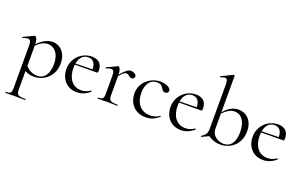

<svg xmlns="http://www.w3.org/2000/svg" viewBox="-108 -1234 3216 2018"><g transform="rotate(20 1500.0 -225.0)"><path d="M32 275C55 275 89 273 124 273C172 273 216 275 251 275C254 275 254 263 251 263C166 263 151 251 151 194V-13C186 7 216 13 257 13C344 13 472 -54 472 -215C472 -332 400 -399 319 -399C263 -399 209 -372 151 -313C150 -366 135 -394 118 -394C116 -394 113 -394 111 -393L0 -340C-6 -337 1 -327 6 -329C29 -340 46 -343 59 -343C86 -343 95 -323 95 -276V194C95 251 85 263 32 263C28 263 28 275 32 275ZM151 -71V-296C187 -332 226 -361 277 -361C350 -361 408 -300 408 -184C408 -70 356 -8 287 -8C223 -8 184 -34 151 -71Z M730 12C781 12 828 -4 876 -46C879 -50 873 -59 869 -56C839 -38 814 -23 769 -23C668 -23 613 -104 613 -218C613 -231 614 -244 615 -254L862 -255C871 -255 874 -263 874 -281C874 -352 834 -395 758 -395C641 -395 547 -301 547 -180C547 -82 610 12 730 12ZM617 -267C629 -335 667 -375 725 -375C775 -375 807 -340 807 -271Z M964 0C987 0 1020 -2 1055 -2C1102 -2 1148 0 1180 0C1185 0 1185 -12 1180 -12C1098 -12 1083 -24 1083 -81V-296C1126 -346 1140 -353 1156 -353C1189 -353 1195 -323 1223 -323C1244 -323 1256 -338 1256 -354C1256 -377 1222 -395 1194 -395C1166 -395 1140 -379 1083 -312V-313C1083 -366 1064 -395 1054 -395C1052 -395 1050 -395 1048 -394L932 -339C926 -336 932 -326 937 -328C960 -337 978 -343 991 -343C1017 -343 1026 -323 1026 -279V-81C1026 -24 1016 -12 964 -12C960 -12 960 0 964 0Z M1502 12C1558 12 1603 -6 1650 -48C1654 -51 1647 -58 1643 -56C1612 -31 1576 -23 1541 -23C1422 -23 1373 -112 1373 -215C1373 -310 1416 -375 1492 -375C1532 -375 1548 -360 1563 -335C1572 -317 1586 -302 1607 -302C1629 -302 1642 -317 1642 -334C1642 -370 1581 -395 1525 -395C1423 -395 1307 -319 1307 -185C1307 -91 1365 12 1502 12Z M1895 12C1946 12 1993 -4 2041 -46C2044 -50 2038 -59 2034 -56C2004 -38 1979 -23 1934 -23C1833 -23 1778 -104 1778 -218C1778 -231 1779 -244 1780 -254L2027 -255C2036 -255 2039 -263 2039 -281C2039 -352 1999 -395 1923 -395C1806 -395 1712 -301 1712 -180C1712 -82 1775 12 1895 12ZM1782 -267C1794 -335 1832 -375 1890 -375C1940 -375 1972 -340 1972 -271Z M2337 13C2445 13 2557 -62 2557 -214C2557 -338 2480 -399 2396 -399C2325 -399 2274 -355 2234 -312V-717C2234 -721 2228 -725 2225 -725C2224 -725 2223 -725 2220 -724L2095 -663C2089 -661 2095 -649 2100 -652C2118 -660 2135 -665 2145 -665C2170 -665 2178 -644 2178 -597V-103C2178 -50 2158 -31 2120 -5C2115 -1 2119 7 2125 5L2201 -31C2244 0 2290 13 2337 13ZM2234 -131V-296C2270 -332 2314 -366 2363 -366C2437 -366 2491 -304 2491 -180C2491 -67 2445 -6 2368 -6C2317 -6 2234 -38 2234 -131Z M2813 12C2864 12 2911 -4 2959 -46C2962 -50 2956 -59 2952 -56C2922 -38 2897 -23 2852 -23C2751 -23 2696 -104 2696 -218C2696 -231 2697 -244 2698 -254L2945 -255C2954 -255 2957 -263 2957 -281C2957 -352 2917 -395 2841 -395C2724 -395 2630 -301 2630 -180C2630 -82 2693 12 2813 12ZM2700 -267C2712 -335 2750 -375 2808 -375C2858 -375 2890 -340 2890 -271Z"/></g></svg>

Font: Cormorant Garamond
Style: Regular
Weight: 400
Designer: Christian Thalmann (Catharsis Fonts)
Foundry: Catharsis Fonts
Version: Version 4.002;Glyphs 3.4 (3410)